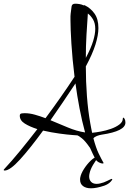

<svg xmlns="http://www.w3.org/2000/svg" viewBox="-110 -832 698 1038"><path d="M-85 90Q-90 90 -90 87Q-90 85 -87 82Q-46 38 -0.5 -17.5Q45 -73 92 -134Q51 -147 24 -164Q-3 -181 -3 -206Q-3 -217 5.5 -218.5Q14 -220 24 -220Q50 -220 78.5 -212Q107 -204 136 -193Q220 -306 293 -417Q281 -514 276 -596Q271 -678 271 -723Q271 -735 271 -744Q271 -753 272 -758Q275 -782 277 -797Q279 -812 297 -812Q307 -812 319.5 -810Q332 -808 342 -803Q343 -804 346 -804Q347 -804 347.5 -803.5Q348 -803 349 -803Q380 -788 401 -758.5Q422 -729 422 -680Q422 -642 406 -591Q390 -540 354 -473Q354 -391 360 -312Q366 -233 378 -166Q380 -152 383 -139Q386 -126 388 -114Q408 -116 435.5 -121Q463 -126 490 -135.5Q517 -145 535.5 -159Q554 -173 554 -191Q554 -196 557 -196Q560 -196 564 -188.5Q568 -181 568 -169Q568 -123 440 -104Q427 -102 414 -97Q401 -92 395 -84Q409 -32 423 -3Q437 26 450 49Q450 52 444 52Q437 52 425 46Q413 40 405 27Q398 13 391 -1.5Q384 -16 377 -32Q351 -70 332.5 -84.5Q314 -99 309 -100Q311 -100 282.5 -102Q254 -104 210.5 -110Q167 -116 123 -126Q53 -30 -1.5 30Q-56 90 -85 90ZM354 -519Q382 -572 393.5 -610Q405 -648 405 -676Q405 -706 393.5 -726Q382 -746 365 -759Q361 -704 357.5 -643Q354 -582 354 -519ZM350 -116Q333 -178 320 -246Q307 -314 298 -381Q263 -328 229 -278Q195 -228 163 -182Q209 -163 256.5 -143Q304 -123 350 -116ZM382 186Q355 186 339 174Q323 162 323 140Q323 137 323 134Q323 131 324 127Q328 106 344.5 80.5Q361 55 381 36Q401 17 414 17L422 18Q408 34 393 59.5Q378 85 374 106Q373 110 372.5 114Q372 118 372 122Q372 140 382.5 151Q393 162 412 162Q423 162 432 159.5Q441 157 451 154Q461 150 469.5 146Q478 142 486 138Q492 135 494 135Q502 135 489 149.5Q476 164 453 172Q411 186 382 186Z"/></svg>

Font: Comforter
Style: Regular
Weight: 400
Designer: Robert E. Leuschke
Foundry: Robert E. Leuschke
Version: Version 1.013; ttfautohint (v1.8.3)